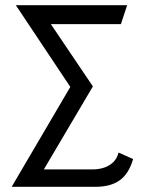

<svg xmlns="http://www.w3.org/2000/svg" viewBox="-20 -720 564 740"><path d="M335 -67H149L338 -387L176 -627H446L470 -700H41L251 -385L25 0H348Q407 0 442 -25.5Q477 -51 493 -107L437 -132Q431 -109 416.5 -95Q402 -81 381.5 -74Q361 -67 335 -67Z"/></svg>

Font: Advent Pro Medium
Style: Regular
Weight: 500
Designer: VivaRado, Andreas Kalpakidis
Foundry: VivaRado, Andreas Kalpakidis
Version: Version 3.000